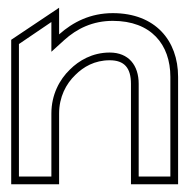

<svg xmlns="http://www.w3.org/2000/svg" viewBox="-20 -477 495 497"><path d="M9 0H133V-183C133 -226 151 -260 175 -283C196 -304 225 -321 264 -321C302 -321 319 -301 319 -260V0H441V-278C441 -372 382 -443 272 -443C214 -443 169 -420 133 -388V-457L9 -374ZM29 -20V-363L113 -420V-343L146 -373C179 -403 220 -423 272 -423C371 -423 421 -362 421 -278V-20H339V-260C339 -308 313 -341 264 -341C219 -341 184 -320 161 -297C134 -271 113 -232 113 -183V-20Z"/></svg>

Font: Charger Pro
Style: Ol
Weight: 900
Designer: Jasper
Foundry: Cannot Into Space Fonts
Version: Version 1.09